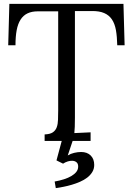

<svg xmlns="http://www.w3.org/2000/svg" viewBox="-20 -720 680 981"><path d="M579.1 -488.8Q578.1 -533.2 572.3 -566.2Q566.4 -599.1 551.8 -620.8Q537.1 -642.6 512.2 -653.3Q487.3 -664.1 448.7 -663.6H362.8V-119.1Q362.8 -65.4 359.9 -40L442.9 -43.9V0H351.1L326.2 74.2Q340.3 65.4 358.9 61Q377.4 56.6 394.5 56.6Q425.3 56.6 443.4 74.5Q461.4 92.3 461.4 122.6Q461.4 142.6 451.7 158.7Q441.9 174.8 425.8 187.3Q409.7 199.7 388.9 208.7Q368.2 217.8 346.4 224.1Q324.7 230.5 303.5 234.6Q282.2 238.8 265.1 241.2L259.3 207.5Q284.7 203.1 306.6 196Q328.6 189 344.7 179.4Q360.8 169.9 370.1 158Q379.4 146 379.4 131.3Q379.4 116.2 371.3 109.4Q363.3 102.5 351.6 101.6Q339.8 100.6 326.4 104.7Q313 108.9 302.2 116.2L268.6 99.6L295.4 0H208V-33.2Q235.8 -34.2 250 -43.9Q264.2 -53.7 270 -70.1Q275.9 -86.4 276.4 -108.4Q276.9 -130.4 277.3 -155.8V-662.1H173.8Q142.1 -662.1 120.4 -651.6Q98.6 -641.1 85 -619.6Q71.3 -598.1 65.2 -565.7Q59.1 -533.2 59.1 -488.8H22L27.8 -700.2H610.8L616.7 -488.8Z"/></svg>

Font: Lora
Style: Regular
Weight: 400
Designer: Olga Karpushina, Alexei Vanyashin
Foundry: Cyreal (www.cyreal.org, a@cyreal.org)
Version: Version 1.014